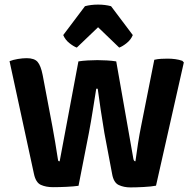

<svg xmlns="http://www.w3.org/2000/svg" viewBox="-20 -808 840 835"><path d="M21.5 -542Q36.5 -548 57.5 -551.5Q78.5 -555 96 -555Q129.5 -555 143.5 -538.8Q157.5 -522.5 165.5 -482L208 -257.5Q213.5 -228 220.2 -188.2Q227 -148.5 231.5 -117.5Q232.5 -110 233.8 -108.2Q235 -106.5 239.5 -106.5L321 -541Q339.5 -544 362 -545.2Q384.5 -546.5 403.5 -546.5Q423 -546.5 445 -545.2Q467 -544 485.5 -541L560 -117.5Q562 -106.5 569 -106.5Q573.5 -141.5 580.2 -184.2Q587 -227 593.5 -258.5L651 -548Q666 -551.5 680.8 -552.2Q695.5 -553 709 -553Q725.5 -553 742.2 -550.8Q759 -548.5 773 -543.5L779.5 -536.5L658.5 -0.5Q638.5 3.5 605.5 5.2Q572.5 7 547 7Q518.5 7 496.2 -3.5Q474 -14 467.5 -52L434 -229.5Q426 -276 418 -330.2Q410 -384.5 405 -422H398.5Q392.5 -384.5 384 -330.8Q375.5 -277 366.5 -229.5L321.5 0Q300.5 3 269 4.5Q237.5 6 210.5 6Q180 6 157.8 -4Q135.5 -14 127.5 -52.5ZM463 -781 557.5 -655.5Q549 -635 530.8 -620.5Q512.5 -606 498.5 -601L406.5 -689.5L314 -601Q300 -606 281.8 -620.5Q263.5 -635 255 -655.5L349.5 -781Q375 -788 406.5 -788Q437.5 -788 463 -781Z"/></svg>

Font: Signika SC SemiBold
Style: Regular
Weight: 600
Designer: Anna Giedryś
Foundry: Anna Giedryś
Version: Version 2.000; ttfautohint (v1.8.3) -l 8 -r 50 -G 200 -x 9 -